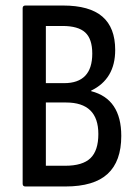

<svg xmlns="http://www.w3.org/2000/svg" viewBox="-20 -675 494 695"><path d="M72 0Q62 0 62 -10V-645Q62 -655 72 -655H208Q304 -655 350.5 -615Q397 -575 397 -494Q397 -389 310 -347V-345Q419 -317 419 -183Q419 -91 369.5 -45.5Q320 0 217 0ZM146 -374H212Q314 -374 314 -481Q314 -534 288.5 -557.5Q263 -581 206 -581H146ZM146 -75H216Q279 -75 307.5 -102.5Q336 -130 336 -190Q336 -304 219 -304H146Z"/></svg>

Font: Sofia Sans Condensed Medium
Style: Regular
Weight: 500
Designer: Botio Nikoltchev, Ani Petrova
Foundry: lettersoup
Version: Version 4.101; ttfautohint (v1.8.4.7-5d5b)